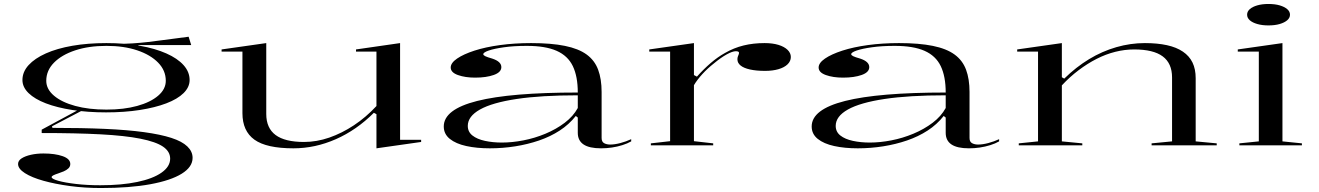

<svg xmlns="http://www.w3.org/2000/svg" viewBox="-20 -732 6642 967"><path d="M488 215Q407 215 332.5 205Q258 195 199 178.5Q140 162 105.5 140Q71 118 71 94Q71 77 89 65.5Q107 54 136 47.5Q165 41 199 41Q257 41 295.5 54.5Q334 68 334 94Q334 107 324.5 116Q315 125 301 131Q287 137 273 141.5Q259 146 249.5 150.5Q240 155 240 160Q240 169 273.5 178.5Q307 188 363 194.5Q419 201 485 201Q592 201 671 184.5Q750 168 793.5 137.5Q837 107 837 67Q837 31 801 6.5Q765 -18 687 -33.5Q609 -49 486 -55.5Q363 -62 190 -62V-79L381 -182L397 -177L242 -96L244 -88Q392 -88 506.5 -83Q621 -78 705 -66.5Q789 -55 843 -37.5Q897 -20 923.5 5.5Q950 31 950 63Q950 109 895 143Q840 177 736.5 196Q633 215 488 215ZM514 -166Q422 -166 344.5 -178Q267 -190 211 -211.5Q155 -233 124 -263Q93 -293 93 -329Q93 -370 124 -404Q155 -438 211 -463Q267 -488 344.5 -501.5Q422 -515 516 -515Q608 -515 684.5 -501.5Q761 -488 817.5 -463Q874 -438 904.5 -404Q935 -370 935 -329Q935 -293 904.5 -263Q874 -233 817.5 -211.5Q761 -190 684 -178Q607 -166 514 -166ZM516 -180Q604 -180 671 -198.5Q738 -217 776.5 -250Q815 -283 815 -325Q815 -377 776.5 -416.5Q738 -456 671 -478.5Q604 -501 516 -501Q427 -501 359 -478.5Q291 -456 252 -416.5Q213 -377 213 -325Q213 -283 252 -250Q291 -217 359 -198.5Q427 -180 516 -180ZM677 -491 569 -510Q608 -511 647.5 -513.5Q687 -516 725.5 -520.5Q764 -525 800 -530Q836 -535 869 -539Q902 -543 930 -547L943 -505H677Z M1458 15Q1322 15 1261.5 -28.5Q1201 -72 1201 -162V-472H1096V-483L1321 -515V-158Q1321 -87 1368 -52Q1415 -17 1511 -17Q1575 -17 1638.5 -39Q1702 -61 1762.5 -101Q1823 -141 1876 -198V-472H1773V-483L1995 -515V-28H2101V-17L1876 15V-157L1863 -164Q1776 -77 1671.5 -31Q1567 15 1458 15Z M2655 -515Q2756 -515 2825 -501Q2894 -487 2934.5 -457.5Q2975 -428 2992.5 -381Q3010 -334 3010 -269V-37Q3010 -18 3022.5 -11Q3035 -4 3053 -4Q3076 -4 3104.5 -11.5Q3133 -19 3159 -31V-20Q3140 -9 3114.5 -1Q3089 7 3062 11Q3035 15 3007 15Q2948 15 2919 -4.5Q2890 -24 2890 -63Q2890 -90 2890 -103Q2890 -116 2890 -124Q2890 -132 2890 -140L2880 -148Q2846 -105 2799 -74.5Q2752 -44 2695 -24.5Q2638 -5 2575 5Q2512 15 2447 15Q2381 15 2328.5 3.5Q2276 -8 2245.5 -32.5Q2215 -57 2215 -95Q2215 -181 2383 -223.5Q2551 -266 2890 -266Q2890 -347 2865 -399Q2840 -451 2783.5 -476Q2727 -501 2633 -501Q2569 -501 2519 -494Q2469 -487 2441.5 -477.5Q2414 -468 2414 -459Q2414 -454 2424 -449Q2434 -444 2459 -437Q2505 -422 2505 -394Q2505 -368 2467 -354.5Q2429 -341 2373 -341Q2323 -341 2286.5 -354Q2250 -367 2250 -392Q2250 -415 2282 -437Q2314 -459 2369.5 -477Q2425 -495 2498.5 -505Q2572 -515 2655 -515ZM2890 -252Q2705 -252 2582 -233.5Q2459 -215 2397.5 -180.5Q2336 -146 2336 -98Q2336 -68 2359.5 -49.5Q2383 -31 2422.5 -22.5Q2462 -14 2508 -14Q2559 -14 2616 -25Q2673 -36 2727 -58.5Q2781 -81 2824 -113.5Q2867 -146 2890 -188Z M3258 0V-10L3355 -21V-472H3250V-483L3475 -515V-354L3490 -346Q3525 -385 3560 -415Q3595 -445 3631 -465Q3676 -491 3725 -503Q3774 -515 3831 -515Q3871 -515 3900.5 -506Q3930 -497 3946.5 -481Q3963 -465 3963 -445Q3963 -424 3946.5 -408Q3930 -392 3900.5 -383.5Q3871 -375 3833 -375Q3789 -375 3757.5 -382Q3726 -389 3710 -402Q3694 -415 3694 -433Q3694 -441 3696 -446.5Q3698 -452 3700 -457Q3702 -462 3702 -466Q3702 -474 3686 -474Q3669 -474 3640 -458Q3611 -442 3576 -413Q3543 -387 3517 -358.5Q3491 -330 3475 -303V-21L3572 -10V0Z M4508 -515Q4609 -515 4678 -501Q4747 -487 4787.5 -457.5Q4828 -428 4845.5 -381Q4863 -334 4863 -269V-37Q4863 -18 4875.5 -11Q4888 -4 4906 -4Q4929 -4 4957.5 -11.5Q4986 -19 5012 -31V-20Q4993 -9 4967.5 -1Q4942 7 4915 11Q4888 15 4860 15Q4801 15 4772 -4.5Q4743 -24 4743 -63Q4743 -90 4743 -103Q4743 -116 4743 -124Q4743 -132 4743 -140L4733 -148Q4699 -105 4652 -74.5Q4605 -44 4548 -24.5Q4491 -5 4428 5Q4365 15 4300 15Q4234 15 4181.5 3.5Q4129 -8 4098.5 -32.5Q4068 -57 4068 -95Q4068 -181 4236 -223.5Q4404 -266 4743 -266Q4743 -347 4718 -399Q4693 -451 4636.5 -476Q4580 -501 4486 -501Q4422 -501 4372 -494Q4322 -487 4294.5 -477.5Q4267 -468 4267 -459Q4267 -454 4277 -449Q4287 -444 4312 -437Q4358 -422 4358 -394Q4358 -368 4320 -354.5Q4282 -341 4226 -341Q4176 -341 4139.5 -354Q4103 -367 4103 -392Q4103 -415 4135 -437Q4167 -459 4222.5 -477Q4278 -495 4351.5 -505Q4425 -515 4508 -515ZM4743 -252Q4558 -252 4435 -233.5Q4312 -215 4250.5 -180.5Q4189 -146 4189 -98Q4189 -68 4212.5 -49.5Q4236 -31 4275.5 -22.5Q4315 -14 4361 -14Q4412 -14 4469 -25Q4526 -36 4580 -58.5Q4634 -81 4677 -113.5Q4720 -146 4743 -188Z M6108 -10V0H5780V-10L5883 -20V-342Q5883 -413 5836 -448Q5789 -483 5692 -483Q5645 -483 5597 -471Q5549 -459 5503 -435.5Q5457 -412 5412.5 -378.5Q5368 -345 5328 -302V-20L5431 -10V0H5111V-10L5208 -20V-472H5103V-483L5328 -515V-343L5340 -336Q5399 -394 5465 -434Q5531 -474 5602.5 -494.5Q5674 -515 5746 -515Q5809 -515 5857 -504.5Q5905 -494 5937.5 -472Q5970 -450 5986 -417Q6002 -384 6002 -338V-20Z M6368 -604Q6337 -604 6312.5 -611Q6288 -618 6274.5 -630Q6261 -642 6261 -658Q6261 -674 6274.5 -686Q6288 -698 6312.5 -705Q6337 -712 6368 -712Q6401 -712 6425 -705Q6449 -698 6463 -686Q6477 -674 6477 -658Q6477 -642 6463 -630Q6449 -618 6425 -611Q6401 -604 6368 -604ZM6222 0V-10L6320 -20V-472H6214V-483L6439 -515V-20L6537 -10V0Z"/></svg>

Font: Kalnia Expanded Light
Style: Regular
Weight: 300
Width: 7
Designer: Frida Medrano
Foundry: Frida Medrano
Version: Version 1.105